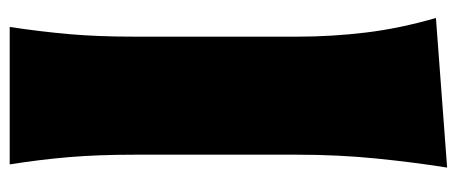

<svg xmlns="http://www.w3.org/2000/svg" viewBox="-286 -632 919 386"><g transform="rotate(90 173.0 -439.5)"><path d="M34.7 0Q43.9 -61 49.1 -119.1Q54.2 -177.2 54.2 -250.5V-577.6Q54.2 -647.5 45.9 -716.1Q37.6 -784.7 16.6 -856.9L317.4 -879.4Q306.6 -811.5 299.1 -736.1Q291.5 -660.6 291.5 -577.6V-250.5Q291.5 -177.2 296.4 -119.1Q301.3 -61 311 0Z"/></g></svg>

Font: Pinar-DS1-FD Black
Style: Regular
Weight: 900
Designer: Amin Abedi
Version: Version 2.000